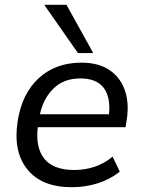

<svg xmlns="http://www.w3.org/2000/svg" viewBox="-20 -774 596 803"><path d="M281 9Q154 9 94 -66Q34 -141 54 -268Q72 -383 142.5 -447.5Q213 -512 321 -512Q391 -512 437 -481.5Q483 -451 502 -397Q521 -343 510 -272L505 -242H138Q128 -156 166 -109.5Q204 -63 291 -63Q333 -63 374 -76Q415 -89 451 -119L481 -56Q441 -24 389 -7.5Q337 9 281 9ZM316 -446Q247 -446 204 -404Q161 -362 147 -296H436Q443 -369 413 -407.5Q383 -446 316 -446ZM306 -552 165 -754H258L370 -552Z"/></svg>

Font: Mulish Medium
Style: Italic
Weight: 500
Italic angle: -9°
Designer: Vernon Adams
Foundry: Vernon Adams
Version: Version 3.603; ttfautohint (v1.8.3)